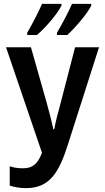

<svg xmlns="http://www.w3.org/2000/svg" viewBox="-20 -957 540 987"><path d="M273 -789V-777H326C365 -813 428 -885 449 -928V-937H350C338 -908 304 -841 273 -789ZM120 -789V-777H170C218 -819 273 -883 296 -928V-937H196C183 -907 152 -843 120 -789ZM114 10C236 10 284 -71 330 -217L489 -714H366L290 -421C279 -381 266 -333 259 -293H254C246 -332 232 -386 221 -425L139 -714H11L196 -171C169 -102 136 -92 97 -92C72 -92 52 -95 30 -102V-3C56 6 85 10 114 10Z"/></svg>

Font: Noto Sans Mono ExtraCondensed SemiBold
Style: Regular
Weight: 600
Width: 2
Designer: Monotype Design Team
Foundry: Monotype Imaging Inc.
Version: Version 2.014